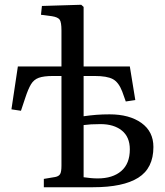

<svg xmlns="http://www.w3.org/2000/svg" viewBox="-20 -786 694 806"><path d="M164 0V-35L212 -43Q227 -46 232.5 -55.5Q238 -65 238 -91V-467H202Q164 -467 143 -459.5Q122 -452 110 -432Q98 -412 86 -375L68 -321L28 -327L55 -507H238V-658Q238 -693 230.5 -703.5Q223 -714 198 -718L152 -724L156 -761L321 -766L331 -757V-507H525L548 -366L508 -360L493 -402Q478 -441 453.5 -454Q429 -467 378 -467H331V-298Q359 -302 384.5 -304Q410 -306 440 -306Q523 -306 573.5 -270Q624 -234 624 -169Q624 -80 560.5 -40Q497 0 371 0ZM390 -37Q453 -37 489 -68Q525 -99 525 -159Q525 -211 491.5 -238Q458 -265 402 -265Q378 -265 362.5 -264Q347 -263 331 -261V-42Q345 -40 360 -38.5Q375 -37 390 -37Z"/></svg>

Font: Literata 36pt
Style: Regular
Weight: 400
Designer: Latin by Veronika Burian and Jose Scaglione. Greek by Irene Vlachou. Cyrillic by Vera Evstafieva.
Foundry: TypeTogether
Version: Version 3.002